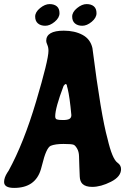

<svg xmlns="http://www.w3.org/2000/svg" viewBox="-64 -888 612 939"><path d="M511 -92Q528 -80 528 -61Q528 -24 478.5 1Q429 26 387 26Q354 26 339 11Q327 -1 326 -24.5Q325 -48 324 -75Q323 -102 322.5 -124Q322 -146 313 -161.5Q304 -177 296 -180Q287 -184 246.5 -184Q206 -184 184 -175Q162 -165 142 -82Q137 -62 136 -60Q109 31 5 31Q-44 31 -44 2Q-44 -19 -28 -44L-22 -53Q52 -188 112.5 -391.5Q173 -595 173 -639Q173 -656 167.5 -668.5Q162 -681 162 -688Q162 -738 248 -738Q301 -738 339.5 -717.5Q378 -697 388 -653Q430 -323 462 -209Q485 -110 511 -92ZM264 -465Q263 -477 257 -477Q254 -477 247 -468Q206 -360 206 -319Q206 -307 214 -304Q222 -301 244 -301Q266 -301 275.5 -306.5Q285 -312 285 -325Q277 -413 267 -454ZM359.5 -868Q382 -868 395 -857Q408 -846 408 -823.5Q408 -801 384.5 -781.5Q361 -762 338.5 -762Q316 -762 302.5 -773.5Q289 -785 289 -807Q289 -829 313 -848.5Q337 -868 359.5 -868ZM178.5 -868Q201 -868 214 -857Q227 -846 227 -823.5Q227 -801 203.5 -781.5Q180 -762 157.5 -762Q135 -762 121.5 -773.5Q108 -785 108 -807Q108 -829 132 -848.5Q156 -868 178.5 -868Z"/></svg>

Font: Chicle
Style: Regular
Weight: 400
Designer: Angel Koziupa and Alejandro Paul
Foundry: Angel Koziupa and Alejandro Paul
Version: Version 1.000